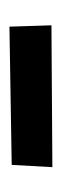

<svg xmlns="http://www.w3.org/2000/svg" viewBox="121 -570 133 415"><g transform="rotate(90 187.5 -362.5)"><path d="M341.3 -409.2 336.4 -321.3 37.6 -316.4 34.7 -407.2Z"/></g></svg>

Font: Maiden Orange
Style: Regular
Weight: 400
Designer: Astigmatic (AOETI)
Foundry: Astigmatic (AOETI)
Version: Version 1.000